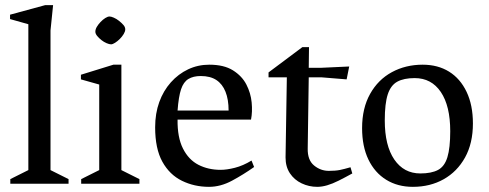

<svg xmlns="http://www.w3.org/2000/svg" viewBox="-20 -713 1898 745"><path d="M20 0V-18L90 -53V-619L19 -639V-656L155 -693H186L176 -595V-53L246 -18V0Z M295 0V-18L365 -53V-385L294 -405V-423L420 -462H451V-53L521 -18V0ZM411 -541Q404 -541 393.5 -545.5Q383 -550 373.5 -557.5Q364 -565 357 -573.5Q350 -582 350 -590Q350 -599 355.5 -608.5Q361 -618 370 -627.5Q379 -637 388.5 -643Q398 -649 405 -649Q411 -649 421.5 -644.5Q432 -640 442 -632Q452 -624 459 -616Q466 -608 466 -599Q466 -591 460 -581Q454 -571 445 -562Q436 -553 426.5 -547Q417 -541 411 -541Z M791 12Q734 12 686 -11.5Q638 -35 610 -85.5Q582 -136 582 -219Q582 -273 598 -317Q614 -361 643 -393.5Q672 -426 710 -444Q748 -462 792 -462Q849 -462 884 -440Q919 -418 936 -385Q953 -352 956.5 -315.5Q960 -279 954 -249H669Q668 -180 690 -136.5Q712 -93 750 -73.5Q788 -54 836 -54Q860 -54 891.5 -62Q923 -70 956 -90L966 -65Q925 -36 880.5 -12Q836 12 791 12ZM669 -284H867Q867 -327 855 -357Q843 -387 819.5 -402.5Q796 -418 759 -418Q730 -418 711 -406.5Q692 -395 682.5 -366.5Q673 -338 669 -284Z M1211 12Q1179 12 1150.5 -1.5Q1122 -15 1105 -40.5Q1088 -66 1088 -102L1093 -413H1022V-432L1153 -530H1179L1178 -450H1227L1335 -455L1325 -405L1227 -413H1178L1174 -137Q1173 -92 1198.5 -71Q1224 -50 1256 -50Q1282 -50 1299 -53.5Q1316 -57 1340 -64L1347 -40Q1318 -24 1294 -12Q1270 0 1249.5 6Q1229 12 1211 12Z M1582 12Q1523 12 1478.5 -15.5Q1434 -43 1409.5 -94Q1385 -145 1385 -216Q1385 -293 1416 -348.5Q1447 -404 1500.5 -433Q1554 -462 1620 -462Q1679 -462 1722.5 -435Q1766 -408 1790.5 -356.5Q1815 -305 1815 -234Q1815 -157 1784.5 -102Q1754 -47 1701.5 -17.5Q1649 12 1582 12ZM1611 -40Q1654 -40 1679.5 -53.5Q1705 -67 1716 -103Q1727 -139 1727 -204Q1727 -302 1690.5 -356Q1654 -410 1589 -410Q1547 -410 1521.5 -396Q1496 -382 1484.5 -346.5Q1473 -311 1473 -246Q1473 -148 1510 -94Q1547 -40 1611 -40Z"/></svg>

Font: Ancizar Serif Light
Style: Regular
Weight: 400
Version: Version 8.100